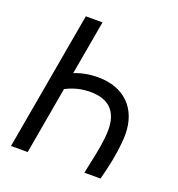

<svg xmlns="http://www.w3.org/2000/svg" viewBox="-126 -798 839 903"><g transform="rotate(20 293.0 -346.5)"><path d="M395.5 0H476.1L488.3 -48.3C504.9 -115.2 515.1 -186 515.1 -234.9C515.1 -364.7 432.6 -443.8 304.7 -443.8C259.3 -443.8 220.2 -436 186 -421.9L233.9 -693.4H150.4L28.3 0H111.8L170.9 -336.9C208.5 -355.5 245.1 -366.7 293.9 -366.7C384.8 -366.7 432.6 -319.8 432.6 -227.5C432.6 -179.2 420.9 -117.7 407.2 -55.2Z"/></g></svg>

Font: Cascadia Code PL SemiLight
Style: Italic
Weight: 350
Italic angle: -10°
Monospace: yes
Designer: Aaron Bell
Foundry: Saja Typeworks
Version: Version 2404.023